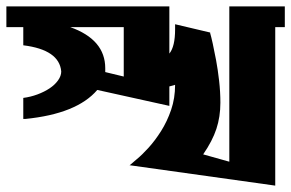

<svg xmlns="http://www.w3.org/2000/svg" viewBox="-23 -577 913 602"><path d="M508 -409Q526 -431 526 -485V-501L636 -475V-473Q639 -463 644 -440.5Q649 -418 654.5 -388.5Q660 -359 664 -324Q668 -289 668 -255Q668 -211 655.5 -173Q643 -135 614 -93L696 -70V-557H870V-492H840V5L383 -59L385 -60L406 -78Q422 -91 442.5 -113.5Q463 -136 482 -166Q501 -196 513.5 -232.5Q526 -269 526 -311L508 -306V-245L282 -295Q218 -220 56 -204H50V-270Q73 -273 94.5 -281Q116 -289 132.5 -300Q149 -311 159 -325Q169 -339 169 -353Q163 -421 50 -435V-492H-3V-557H508ZM365 -337V-492H197Q307 -453 307 -363V-351Z"/></svg>

Font: Shorif Bongobondhu ANSI V1
Style: Regular
Weight: 400
Designer: Shorif Uddin Shishir, Shorif art & Design, e-mail : shorifart@gmail.com, facebook : Shorif2001
Foundry: Lipighor Font Foundry
Version: Designed by Shorif Uddin Shishir | Developed by Niladri Shek